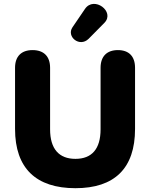

<svg xmlns="http://www.w3.org/2000/svg" viewBox="-20 -977 788 1008"><path d="M528 -857C586 -916 473 -1000 426 -930L360 -833C328 -784 398 -727 445 -773ZM376 11C581 11 689 -93 689 -300V-621C689 -681 657 -714 599 -714C541 -714 508 -681 508 -621V-298C508 -195 462 -143 376 -143C290 -143 243 -195 243 -298V-621C243 -681 210 -714 151 -714C92 -714 59 -681 59 -621V-300C59 -93 170 11 376 11Z"/></svg>

Font: Nunito Black
Style: Regular
Weight: 900
Designer: Vernon Adams
Foundry: Vernon Adams
Version: Version 3.602